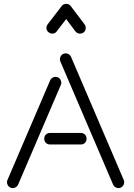

<svg xmlns="http://www.w3.org/2000/svg" viewBox="-20 -945 694 998"><path d="M301 -914 300 -913Q309 -925 324 -925Q339 -925 348 -913L420 -818Q427 -808 425.5 -796Q424 -784 414 -776Q404 -769 392 -770.5Q380 -772 372 -782L324 -846L275 -782Q268 -772 255.5 -770.5Q243 -769 233 -777Q223 -784 221.5 -796.5Q220 -809 228 -819ZM400 -254Q413 -254 421.5 -245.5Q430 -237 430 -224Q430 -211 421.5 -202.5Q413 -194 400 -194H240Q227 -194 218.5 -202.5Q210 -211 210 -224Q210 -237 218.5 -245.5Q227 -254 240 -254ZM241 -528Q246 -539 258 -543.5Q270 -548 281 -543Q292 -538 296.5 -526Q301 -514 296 -503L74 15Q69 26 57 30.5Q45 35 34 30Q23 25 18.5 13Q14 1 19 -10ZM623 -10Q628 1 623.5 13Q619 25 608 30Q597 35 585 30.5Q573 26 568 15L294 -625Q289 -636 293.5 -648Q298 -660 309 -665Q320 -670 332 -665.5Q344 -661 349 -650Z"/></svg>

Font: Beon
Style: Medium
Weight: 500
Designer: BSozoo
Foundry: BSozoo
Version: Version 001.000